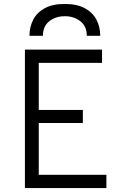

<svg xmlns="http://www.w3.org/2000/svg" viewBox="-20 -951 656 971"><path d="M106 0V-700H496V-633H176V-395H399V-329H176V-67H518V0ZM129 -770Q129 -814.5 147.8 -851Q166.5 -887.5 206 -909.2Q245.5 -931 308 -931Q370 -931 409.5 -909.2Q449 -887.5 468 -851Q487 -814.5 487 -770H419Q419 -818 386.5 -843.5Q354 -869 308 -869Q261.5 -869 229.2 -843.5Q197 -818 197 -770Z"/></svg>

Font: Overpass Mono Light
Style: Regular
Weight: 300
Monospace: yes
Designer: Delve Withrington, Dave Bailey
Foundry: Delve Fonts LLC
Version: Version 4.000